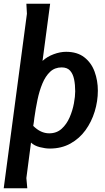

<svg xmlns="http://www.w3.org/2000/svg" viewBox="-22 -789 568 1034"><path d="M334 -510Q394 -510 432 -480.5Q470 -451 487.5 -403Q505 -355 505 -301Q505 -244 488 -188.5Q471 -133 438.5 -88Q406 -43 357.5 -16Q309 11 246 11Q222 11 192.5 3.5Q163 -4 145 -21L120 170L125 225H-2L123 -715L120 -769H248L207 -461Q232 -484 267 -497Q302 -510 334 -510ZM310 -426Q273 -426 248 -402.5Q223 -379 206.5 -339.5Q190 -300 180 -252Q170 -204 163 -154Q162 -144 160.5 -133Q159 -122 157 -111Q197 -71 243 -71Q283 -71 310 -95.5Q337 -120 353 -157Q369 -194 376 -232Q383 -270 383 -297Q383 -333 377 -362Q371 -391 355.5 -408.5Q340 -426 310 -426Z"/></svg>

Font: Rosario
Style: Bold Italic
Weight: 700
Italic angle: -8.05°
Designer: Hector Gatti
Foundry: Omnibus Type
Version: Version 1.101; ttfautohint (v1.8.1.43-b0c9)